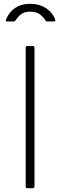

<svg xmlns="http://www.w3.org/2000/svg" viewBox="-20 -982 314 1002"><path d="M151 -742Q160 -742 160 -732V-12Q160 -5 158 -2.5Q156 0 148 0H125Q118 0 116 -2Q114 -4 114 -10V-732Q114 -742 123 -742ZM261 -870H226Q223 -870 221 -871Q219 -872 217 -876Q209 -890 190.5 -905.5Q172 -921 137 -921Q113 -921 98 -912.5Q83 -904 75 -894Q67 -884 62 -877Q59 -873 57 -871.5Q55 -870 50 -870H15Q11 -870 10.5 -873Q10 -876 11 -878Q17 -896 32 -915.5Q47 -935 73 -948.5Q99 -962 137 -962Q177 -962 204.5 -948Q232 -934 248 -914.5Q264 -895 268 -879Q271 -870 261 -870Z"/></svg>

Font: Libre Franklin Thin
Style: Regular
Weight: 100
Designer: Pablo Impallari, Rodrigo Fuenzalida, Nhung Nguyen
Foundry: Impallari Type
Version: Version 3.000